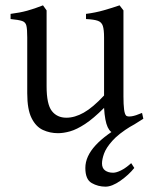

<svg xmlns="http://www.w3.org/2000/svg" viewBox="-20 -489 570 726"><path d="M199.2 14.6Q168.9 14.6 142.3 2.4Q115.7 -9.8 99.4 -42.5Q83 -75.2 83 -136.2V-347.2Q83 -378.4 79.8 -391.8Q76.7 -405.3 63.5 -409.7Q50.3 -414.1 20 -417V-436.5Q55.2 -440.9 82.8 -448.5Q110.4 -456.1 142.6 -468.8L156.2 -449.7V-163.1Q156.2 -94.7 176 -69.3Q195.8 -43.9 231 -43.9Q262.7 -43.9 296.6 -63Q330.6 -82 373.5 -127.9V-347.2Q373.5 -376.5 368.9 -390.9Q364.3 -405.3 349.9 -410.4Q335.4 -415.5 305.2 -417V-436.5Q340.3 -440.9 372.8 -450.2Q405.3 -459.5 432.1 -468.8L446.8 -449.7V-124Q446.8 -94.2 449.2 -75Q451.7 -55.7 458 -50.8Q463.9 -47.4 478 -49.3Q492.2 -51.3 517.1 -62L522 -40Q486.3 -16.6 456.8 -1Q427.2 14.6 415 14.6Q397.9 14.6 387.2 -8.1Q376.5 -30.8 373.5 -81.1Q333 -40.5 301.5 -20Q270 0.5 245.1 7.6Q220.2 14.6 199.2 14.6ZM378.9 216.8Q350.6 216.8 326.7 203.1Q302.7 189.5 302.7 146Q302.7 102.5 341.3 60.5Q379.9 18.6 453.1 -21L475.1 -11.7Q428.2 17.1 404.8 43.5Q381.3 69.8 373.5 91.6Q365.7 113.3 365.7 128.9Q365.7 147 377.4 155.5Q389.2 164.1 407.7 164.1Q419.9 164.1 437.7 155.3Q455.6 146.5 476.1 127.9L487.8 146Q466.8 172.4 435.1 194.6Q403.3 216.8 378.9 216.8Z"/></svg>

Font: David Libre
Style: Regular
Weight: 400
Designer: Ismar David, J. Victor Gaultney, Annie Olsen and Meir Sadan
Foundry: Monotype Imaging Inc. & SIL International
Version: Version 1.100; ttfautohint (v1.8.4.7-5d5b)